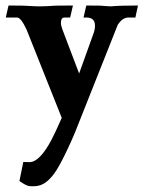

<svg xmlns="http://www.w3.org/2000/svg" viewBox="-40 -438 508 680"><path d="M265.6 -418.5Q303.2 -418.5 315.9 -418Q330.6 -417 337.4 -416.3Q344.2 -415.5 352.5 -415.5Q383.8 -418.5 448.7 -418.5L439.5 -376H414.6Q394 -376 377 -350.1L225.6 31.2Q200.7 90.3 174.8 139.4Q148.9 188.5 121.6 208Q103.5 221.7 78.1 221.7Q75.7 221.7 64.7 221.2Q53.7 220.7 28.8 203.1L42.5 135.7L64.5 136.2Q100.1 136.2 141.6 58.6Q154.8 33.7 178.7 -20.5L54.2 -333Q34.2 -376 20.5 -376H-19.5L-9.8 -418.5Q50.3 -418.5 71.3 -416.5Q83.5 -415.5 105 -415.5Q118.7 -415.5 128.9 -416.3Q139.2 -417 156.2 -418Q172.4 -418.5 218.3 -418.5L208.5 -376H188.5Q175.8 -376 175.8 -357.4Q175.8 -347.7 180.7 -334.5L240.2 -177.7L292 -321.8Q296.4 -334.5 296.4 -347.2Q296.4 -376 265.6 -376H255.9Z"/></svg>

Font: Quaaykop
Style: Bold
Weight: 700
Designer: Tup Wanders
Foundry: Free font, DO NOT SELL
Version: Version 1.00;July 31, 2023;FontCreator 11.5.0.2430 64-bit